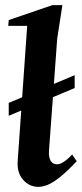

<svg xmlns="http://www.w3.org/2000/svg" viewBox="-20 -713 320 748"><path d="M14 -262V-312.1L270.9 -420.1V-370ZM129.9 15Q94 15 69.7 -13Q45.4 -41 49 -87L85.9 -612.1H12.1L14.1 -634.9L184 -693H223.1L202.9 -562.9L170.9 -126.4Q169.2 -99.5 177.6 -86.2Q186 -72.9 202 -72.9Q209.7 -72.9 218.2 -76.7Q226.6 -80.5 237.4 -88.9Q248.2 -97.4 261 -111L278.9 -85.1Q240.7 -44.4 212.9 -22.4Q185 -0.5 165.4 7.2Q145.9 15 129.9 15Z"/></svg>

Font: Ancizar Serif Light
Style: Italic
Weight: 300
Italic angle: -4°
Designer: Cesar Puertas, Viviana Monsalve, Julian Moncada, Julian Prieto, Jose Castro, Felipe Aragon, Mariel Hernandez, Sara Alarc
Version: Version 8.100